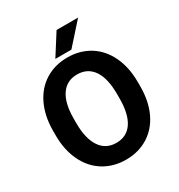

<svg xmlns="http://www.w3.org/2000/svg" viewBox="-209 -1040 1108 1189"><g transform="rotate(-30 345.0 -445.5)"><path d="M42 0ZM647.5 -339.4Q647.5 -234.4 610.4 -155.3Q573.2 -76.2 504.2 -33.2Q435.1 9.8 345.7 9.8Q257.3 9.8 188 -32.7Q118.7 -75.2 80.6 -154.1Q42.5 -232.9 42 -335.4V-370.6Q42 -475.6 79.8 -555.4Q117.7 -635.3 186.8 -678Q255.9 -720.7 344.7 -720.7Q433.6 -720.7 502.7 -678Q571.8 -635.3 609.6 -555.4Q647.5 -475.6 647.5 -371.1ZM499 -371.6Q499 -483.4 459 -541.5Q418.9 -599.6 344.7 -599.6Q271 -599.6 231 -542.2Q190.9 -484.9 190.4 -374V-339.4Q190.4 -230.5 230.5 -170.4Q270.5 -110.4 345.7 -110.4Q419.4 -110.4 459 -168.2Q498.5 -226.1 499 -336.9ZM373 -901.4H526.9L391.6 -750H276.9Z"/></g></svg>

Font: Roboto
Style: Bold
Weight: 700
Designer: Google
Version: Version 2.134; 2016; ttfautohint (v1.6)